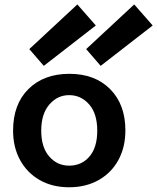

<svg xmlns="http://www.w3.org/2000/svg" viewBox="-20 -812 691 844"><path d="M172.5 -522.5 401.2 -700 320 -792.5 108.8 -596.2ZM422.5 -522.5 651.2 -700 570 -792.5 358.8 -596.2ZM531.2 -238.8Q531.2 -352.5 464.4 -420Q397.5 -487.5 285 -487.5Q172.5 -487.5 105 -420.6Q37.5 -353.8 37.5 -237.5Q37.5 -165 68.1 -108.8Q98.8 -52.5 154.4 -20.6Q210 11.2 283.8 11.2Q357.5 11.2 413.8 -20.6Q470 -52.5 500.6 -108.8Q531.2 -165 531.2 -238.8ZM407.5 -237.5Q407.5 -163.8 373.1 -123.8Q338.8 -83.8 283.8 -83.8Q231.2 -83.8 196.2 -124.4Q161.2 -165 161.2 -237.5Q161.2 -311.2 196.9 -352.5Q232.5 -393.8 283.8 -393.8Q336.2 -393.8 371.9 -353.1Q407.5 -312.5 407.5 -237.5Z"/></svg>

Font: Cambay
Style: Bold
Weight: 700
Designer: Pooja Saxena
Foundry: Pooja Saxena
Version: Version 1.096;PS 001.096;hotconv 1.0.70;makeotf.lib2.5.58329